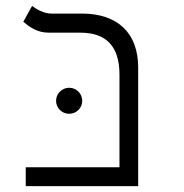

<svg xmlns="http://www.w3.org/2000/svg" viewBox="-20 -632 626 652"><path d="M67.4 0H449.2V-402.8C449.2 -520 379.4 -585.9 258.3 -585.9H154.3C127.9 -585.9 103.5 -601.1 88.9 -611.8L59.1 -558.1C79.1 -541.5 105 -521 146 -521H253.4C340.3 -521 385.7 -475.1 385.7 -378.9V-64H67.4ZM214.8 -245.6C239.3 -245.6 259.3 -265.1 259.3 -289.6C259.3 -314 239.3 -334 214.8 -334C190.4 -334 170.4 -314 170.4 -289.6C170.4 -265.1 190.4 -245.6 214.8 -245.6Z"/></svg>

Font: Cascadia Mono Light
Style: Regular
Weight: 300
Monospace: yes
Designer: Aaron Bell
Foundry: Saja Typeworks
Version: Version 2404.023